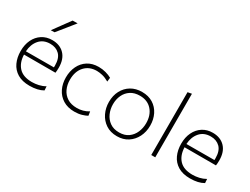

<svg xmlns="http://www.w3.org/2000/svg" viewBox="-64 -1352 2525 1936"><g transform="rotate(30 1198.5 -384.0)"><path d="M309.5 9.5Q224.5 9.5 168.8 -24.2Q113 -58 85.8 -116.8Q58.5 -175.5 58.5 -251Q58.5 -325 86 -382.2Q113.5 -439.5 163.8 -472.2Q214 -505 281.5 -505Q371 -505 423.5 -450.2Q476 -395.5 476 -296.5Q476 -261 472 -235.5H106Q109 -143 159.5 -89Q210 -35 312 -35Q350 -35 389 -43.8Q428 -52.5 463 -72.5L466 -26Q405.5 9.5 309.5 9.5ZM282.5 -462.5Q202.5 -462.5 156.8 -409.5Q111 -356.5 106 -273.5L431.5 -274.5Q432 -283.5 432 -295.5Q432 -380.5 390.8 -421.5Q349.5 -462.5 282.5 -462.5ZM217 -583Q252.5 -632 288.2 -680.8Q324 -729.5 359 -777.5L417 -778.5Q377.5 -729 338.5 -680.8Q299.5 -632.5 260.5 -584.5Z M831.5 9.5Q753 9.5 698.2 -24.8Q643.5 -59 615 -117.2Q586.5 -175.5 586.5 -248Q586.5 -321 614.5 -379.2Q642.5 -437.5 695.2 -471.2Q748 -505 822.5 -505Q865.5 -505 905.8 -494Q946 -483 974.5 -466.5L969 -419.5Q927.5 -443.5 891.5 -452Q855.5 -460.5 826 -460.5Q738.5 -460.5 686 -403Q633.5 -345.5 633.5 -248.5Q633.5 -188.5 656 -140.2Q678.5 -92 723.2 -63.5Q768 -35 836 -35Q870.5 -35 904.8 -44.2Q939 -53.5 970 -73L977 -26Q953.5 -12.5 916 -1.5Q878.5 9.5 831.5 9.5Z M1327.5 9.5Q1251 9.5 1197 -26.8Q1143 -63 1114.5 -122.5Q1086 -182 1086 -251Q1086 -325 1116.2 -382.5Q1146.5 -440 1200.8 -472.5Q1255 -505 1327 -505Q1401.5 -505 1455 -471.8Q1508.5 -438.5 1537.5 -380.8Q1566.5 -323 1566.5 -251Q1566.5 -178 1536.8 -119Q1507 -60 1453.5 -25.2Q1400 9.5 1327.5 9.5ZM1327.5 -34.5Q1392 -34.5 1434.5 -65.5Q1477 -96.5 1498 -146Q1519 -195.5 1519 -251Q1519 -345 1467.5 -403Q1416 -461 1327.5 -461Q1264 -461 1220.8 -432.8Q1177.5 -404.5 1155.2 -357Q1133 -309.5 1133 -251Q1133 -195.5 1154.5 -146Q1176 -96.5 1219.2 -65.5Q1262.5 -34.5 1327.5 -34.5Z M1723.5 0V-731.5L1770 -740V0Z M2178.5 9.5Q2093.5 9.5 2037.8 -24.2Q1982 -58 1954.8 -116.8Q1927.5 -175.5 1927.5 -251Q1927.5 -325 1955 -382.2Q1982.5 -439.5 2032.8 -472.2Q2083 -505 2150.5 -505Q2240 -505 2292.5 -450.2Q2345 -395.5 2345 -296.5Q2345 -261 2341 -235.5H1975Q1978 -143 2028.5 -89Q2079 -35 2181 -35Q2219 -35 2258 -43.8Q2297 -52.5 2332 -72.5L2335 -26Q2274.5 9.5 2178.5 9.5ZM2151.5 -462.5Q2071.5 -462.5 2025.8 -409.5Q1980 -356.5 1975 -273.5L2300.5 -274.5Q2301 -283.5 2301 -295.5Q2301 -380.5 2259.8 -421.5Q2218.5 -462.5 2151.5 -462.5Z"/></g></svg>

Font: Commissioner ExtraLight
Style: Regular
Weight: 200
Designer: Kostas Bartsokas
Foundry: Kostas Bartsokas
Version: Version 1.000; ttfautohint (v1.8.3)